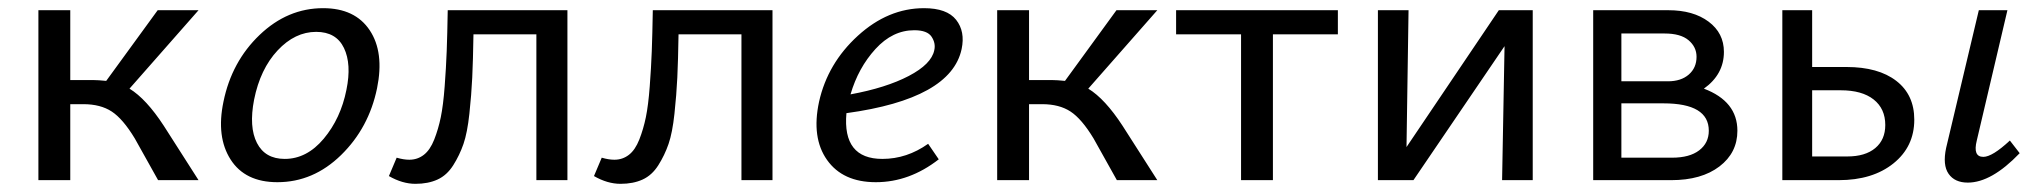

<svg xmlns="http://www.w3.org/2000/svg" viewBox="-20 -441 4964 470"><path d="M297 -224Q338 -199 381 -133L466 0H367L310 -102Q281 -150 253.5 -168Q226 -186 184 -186H152V0H74V-416H152V-245H209Q220 -245 240 -243L366 -416H466Z M659 5Q580 5 544.5 -50.5Q509 -106 527 -192Q547 -290 615.5 -355.5Q684 -421 771 -421Q849 -421 885 -367Q921 -313 903 -225Q883 -128 815 -61.5Q747 5 659 5ZM677 -52Q731 -52 772.5 -101.5Q814 -151 828 -221Q841 -284 822 -323.5Q803 -363 754 -363Q702 -363 659.5 -317.5Q617 -272 602 -197Q589 -130 609 -91Q629 -52 677 -52Z M1369 -416V0H1293V-357H1139Q1138 -293 1136 -251Q1134 -209 1129 -162.5Q1124 -116 1114.5 -88.5Q1105 -61 1089.5 -36.5Q1074 -12 1051 -1.5Q1028 9 997 9Q965 9 932 -10L951 -55Q968 -50 982 -50Q1002 -50 1017.5 -62Q1033 -74 1043 -99.5Q1053 -125 1059 -154Q1065 -183 1068.5 -229.5Q1072 -276 1073.5 -316Q1075 -356 1076 -416Z M1871 -416V0H1795V-357H1641Q1640 -293 1638 -251Q1636 -209 1631 -162.5Q1626 -116 1616.5 -88.5Q1607 -61 1591.5 -36.5Q1576 -12 1553 -1.5Q1530 9 1499 9Q1467 9 1434 -10L1453 -55Q1470 -50 1484 -50Q1504 -50 1519.5 -62Q1535 -74 1545 -99.5Q1555 -125 1561 -154Q1567 -183 1570.5 -229.5Q1574 -276 1575.5 -316Q1577 -356 1578 -416Z M2242 -421Q2298 -421 2320.5 -392.5Q2343 -364 2334 -321Q2308 -199 2052 -164Q2042 -52 2140 -52Q2200 -52 2252 -89L2278 -51Q2206 5 2124 5Q2043 5 2004.5 -49.5Q1966 -104 1985 -192Q2006 -286 2080 -353.5Q2154 -421 2242 -421ZM2267 -318Q2271 -335 2260.5 -351Q2250 -367 2218 -367Q2165 -367 2123 -321Q2081 -275 2062 -210Q2149 -226 2204.5 -255Q2260 -284 2267 -318Z M2644 -224Q2685 -199 2728 -133L2813 0H2714L2657 -102Q2628 -150 2600.5 -168Q2573 -186 2531 -186H2499V0H2421V-416H2499V-245H2556Q2567 -245 2587 -243L2713 -416H2813Z M3255 -416V-357H3096V0H3018V-357H2859V-416Z M3732 -416V0H3657L3663 -328L3440 0H3353V-416H3428L3423 -81L3649 -416Z M4151 -224Q4233 -193 4233 -121Q4233 -67 4189 -33.5Q4145 0 4071 0H3880V-416H4064Q4125 -416 4162.5 -388Q4200 -360 4200 -314Q4200 -259 4151 -224ZM4055 -359H3949V-242H4063Q4095 -242 4114 -258.5Q4133 -275 4133 -302Q4133 -326 4113.5 -342.5Q4094 -359 4055 -359ZM4073 -55Q4116 -55 4139.5 -73Q4163 -91 4163 -121Q4163 -188 4052 -188H3949V-55Z M4500 -277Q4578 -277 4622 -243Q4666 -209 4666 -148Q4666 -82 4615 -41Q4564 0 4481 0H4343V-416H4416V-277ZM4900 -97 4924 -66Q4855 6 4797 6Q4765 6 4750 -15.5Q4735 -37 4744 -79L4824 -416H4894L4819 -97Q4809 -57 4835 -57Q4857 -57 4900 -97ZM4502 -58Q4546 -58 4570.5 -78.5Q4595 -99 4595 -135Q4595 -175 4566.5 -197.5Q4538 -220 4486 -220H4416V-58Z"/></svg>

Font: EauTest Medium
Style: Italic
Weight: 500
Italic angle: -12°
Designer: Christian Thalmann (Catharsis Fonts)
Version: Version 0.001;PS 000.001;hotconv 1.0.88;makeotf.lib2.5.64775